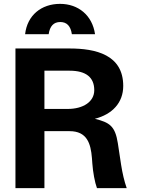

<svg xmlns="http://www.w3.org/2000/svg" viewBox="-20 -974 732 994"><path d="M340 -608C426 -608 468 -573 468 -507C468 -448 412 -410 330 -410H210V-608ZM340 -295C430 -295 450 -232 456 -155L458 -128C461 -84 471 -29 482 0H636C623 -37 614 -77 607 -121L590 -233C576 -322 547 -340 471 -359C561 -382 618 -442 618 -529C618 -691 475 -723 340 -723H60V0H210V-295ZM472 -797C458 -895 385 -954 291 -954C194 -954 121 -895 110 -797H232C238 -839 258 -860 292 -860C326 -860 346 -839 352 -797Z"/></svg>

Font: Perun
Style: Bold
Weight: 700
Foundry: Copyright (c) Stefan Peev, Context Ltd, 2016
Version: Version 1.089